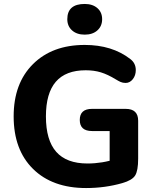

<svg xmlns="http://www.w3.org/2000/svg" viewBox="-20 -941 779 970"><path d="M415 9Q245 9 147 -87.5Q49 -184 49 -353Q49 -520 146.5 -617Q244 -714 408 -714Q546 -714 638 -643Q666 -622 666 -587Q666 -560 651 -541Q636 -522 615 -522Q600 -522 589 -527Q578 -532 565 -540Q524 -565 489.5 -575.5Q455 -586 413 -586Q312 -586 262 -528Q212 -470 212 -353Q212 -233 264 -174Q316 -115 422 -115Q497 -115 569 -139L534 -88V-279H445Q383 -279 383 -335Q383 -391 445 -391H615Q678 -391 678 -331V-140Q678 -78 662.5 -54Q647 -30 598 -16Q511 9 415 9ZM408 -766Q368 -766 344 -787.5Q320 -809 320 -844Q320 -921 408 -921Q448 -921 472 -900Q496 -879 496 -844Q496 -809 472 -787.5Q448 -766 408 -766Z"/></svg>

Font: Nunito VF Beta Light
Style: Regular
Weight: 300
Designer: Vernon Adams
Foundry: newtypography
Version: Version 3.001